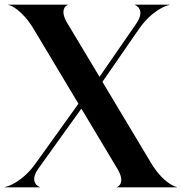

<svg xmlns="http://www.w3.org/2000/svg" viewBox="-22 -800 775 820"><path d="M477.5 0H733.5V-1.5C724.5 -1.5 672.5 -21.5 622.5 -105L415.5 -450.5L571 -675.5C626.5 -756 691 -778.5 701.5 -778.5V-780H553.5V-779C555 -779 602.5 -761 560 -699L403 -472L265 -702C228 -764 266.5 -779 267.5 -779V-780H14V-778.5C22.5 -778.5 72.5 -758.5 122.5 -675L313 -357L129 -100.5C74.5 -24 9.5 -1.5 -1.5 -1.5V0H148.5V-1C147 -1 98.5 -19.5 142.5 -81L325.5 -336L480 -78C517 -16 478.5 -1 477.5 -1Z"/></svg>

Font: Beautique Display
Style: Bold
Weight: 700
Designer: Nhat-Quang Ngo
Version: Version 1.100;Glyphs 3.2.3 (3260)